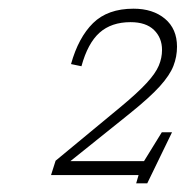

<svg xmlns="http://www.w3.org/2000/svg" viewBox="-20 -734 428 442"><path d="M376 -429.5 319 -312H293.5L299 -331H97.5L108 -364L258.5 -488.5Q297 -520.5 317.5 -542.8Q338 -565 345.5 -582.8Q353 -600.5 353 -619Q353 -647 334.5 -665Q316 -683 280.5 -683Q236.5 -683 209.2 -658.8Q182 -634.5 167.5 -581.5L143.5 -586.5Q160.5 -647.5 194.2 -680.8Q228 -714 287.5 -714Q332 -714 359.8 -690.8Q387.5 -667.5 387.5 -626.5Q387.5 -603.5 379.2 -582.2Q371 -561 347.8 -535.2Q324.5 -509.5 278.5 -472.5L142 -363H311.5L352.5 -429.5Z"/></svg>

Font: Newsreader 6pt ExtraLight
Style: Italic
Weight: 275
Italic angle: -17°
Designer: Hugues Gentile
Foundry: Production Type
Version: Version 1.003; ttfautohint (v1.8.3)